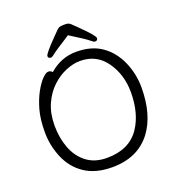

<svg xmlns="http://www.w3.org/2000/svg" viewBox="-159 -1018 1063 1161"><g transform="rotate(-20 372.5 -437.0)"><path d="M354 -46Q498 -46 565 -145Q625 -234 625 -371Q625 -483 565.5 -568Q506 -653 399 -653Q356 -653 307.5 -633Q259 -613 217 -573.5Q175 -534 148.5 -475Q122 -416 122 -337.5Q122 -259 147 -192.5Q172 -126 224 -86Q276 -46 354 -46ZM223 -646Q299 -713 397 -713Q495 -713 560 -667.5Q625 -622 660 -543Q695 -464 695 -375Q695 -200 616 -95Q529 18 366 18Q259 18 189.5 -28.5Q120 -75 86.5 -155Q53 -235 53 -319.5Q53 -404 69.5 -462.5Q86 -521 110 -565Q134 -609 158 -633.5Q182 -658 197.5 -658Q213 -658 223 -646ZM385 -824Q284 -760 267.5 -746Q251 -732 243 -732Q225 -732 225 -747.5Q225 -763 306 -845Q326 -866 337.5 -877Q349 -888 359.5 -890Q370 -892 392 -892Q414 -892 426 -880Q438 -868 458 -849Q544 -765 544 -748.5Q544 -732 526 -732Q518 -732 500.5 -747.5Q483 -763 385 -824Z"/></g></svg>

Font: ToneOZ-Pinyin-WenKai-Regular
Style: Regular
Weight: 400
Designer: Fontworks Inc.
Foundry: ToneOZ
Version: Version 0.240331